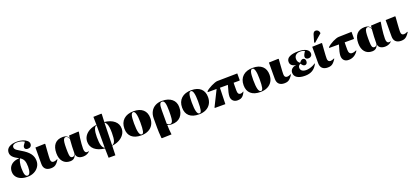

<svg xmlns="http://www.w3.org/2000/svg" viewBox="69 -2381 8979 4161"><g transform="rotate(-20 4558.5 -300.5)"><path d="M305 14Q217 14 152.5 -13Q88 -40 52.5 -89.5Q17 -139 17 -206Q17 -272 49 -321Q81 -370 139 -397Q197 -424 273 -424Q176 -474 135.5 -518Q95 -562 95 -618Q95 -696 161 -739Q227 -782 346 -782Q418 -782 477 -762.5Q536 -743 571.5 -710.5Q607 -678 607 -638Q607 -599 583 -577Q559 -555 518 -555Q485 -555 466 -570.5Q447 -586 447 -613Q447 -631 461 -656Q475 -681 508 -721Q440 -766 335 -766Q288 -766 259 -746Q230 -726 230 -693Q230 -672 241 -654Q252 -636 281 -615.5Q310 -595 363 -564Q491 -491 547.5 -416.5Q604 -342 604 -246Q604 -172 565 -113Q526 -54 458.5 -20Q391 14 305 14ZM314 -10Q349 -10 368.5 -56.5Q388 -103 388 -188Q388 -282 365 -333.5Q342 -385 285 -418Q266 -392 253.5 -333Q241 -274 241 -206Q241 -103 258.5 -56.5Q276 -10 314 -10Z M845 14Q764 14 721 -27Q678 -68 678 -147Q678 -155 678 -184Q678 -213 678 -254.5Q678 -296 678.5 -341.5Q679 -387 679 -427Q679 -467 679 -493.5Q679 -520 679 -524L897 -531L906 -523Q899 -425 894 -359Q889 -293 887 -250Q885 -207 885 -178Q885 -100 949 -100Q985 -100 1034 -125L1040 -117Q1008 -67 979.5 -38Q951 -9 919.5 2.5Q888 14 845 14Z M1289 14Q1183 14 1123 -56.5Q1063 -127 1063 -251Q1063 -391 1127 -464Q1191 -537 1312 -537Q1416 -537 1445 -464H1447L1454 -519L1671 -531L1680 -523Q1668 -459 1659 -389.5Q1650 -320 1645 -257Q1640 -194 1640 -147Q1640 -48 1700 -48Q1715 -48 1734 -56L1739 -48Q1715 -20 1674.5 -3Q1634 14 1589 14Q1519 14 1478 -15.5Q1437 -45 1432 -98H1430Q1411 -39 1377.5 -12.5Q1344 14 1289 14ZM1368 -55Q1388 -55 1402.5 -69Q1417 -83 1430 -114Q1430 -267 1445 -444Q1436 -472 1415 -493Q1394 -514 1374 -514Q1346 -514 1330 -492.5Q1314 -471 1307 -419.5Q1300 -368 1300 -279Q1300 -185 1305 -137Q1310 -89 1325 -72Q1340 -55 1368 -55Z M2094 227 2089 11Q1940 -6 1858 -75.5Q1776 -145 1776 -255Q1776 -329 1814.5 -387.5Q1853 -446 1923.5 -484.5Q1994 -523 2090 -534L2087 -719L2270 -725L2279 -717L2271 -534Q2414 -518 2495.5 -449Q2577 -380 2577 -273Q2577 -200 2536 -140Q2495 -80 2423 -41Q2351 -2 2257 8L2250 227ZM2089 -3 2090 -523Q2050 -518 2028.5 -455Q2007 -392 2007 -279Q2007 -155 2026.5 -90.5Q2046 -26 2089 -3ZM2257 0Q2306 -14 2326 -71.5Q2346 -129 2346 -254Q2346 -332 2338.5 -383.5Q2331 -435 2314.5 -468.5Q2298 -502 2270 -523Z M2926 14Q2784 14 2707.5 -53.5Q2631 -121 2631 -247Q2631 -384 2714.5 -460.5Q2798 -537 2946 -537Q3086 -537 3162 -468Q3238 -399 3238 -273Q3238 -185 3200 -120.5Q3162 -56 3092 -21Q3022 14 2926 14ZM2946 -3Q2978 -3 2990.5 -61.5Q3003 -120 3003 -262Q3003 -388 2985 -454Q2967 -520 2932 -520Q2896 -520 2881 -466.5Q2866 -413 2866 -285Q2866 -140 2885.5 -71.5Q2905 -3 2946 -3Z M3326 224 3316 216Q3309 139 3306.5 82Q3304 25 3304 -29V-242Q3304 -331 3340.5 -397.5Q3377 -464 3443.5 -500.5Q3510 -537 3599 -537Q3743 -537 3825.5 -469Q3908 -401 3908 -282Q3908 -142 3835.5 -64Q3763 14 3632 14Q3594 14 3569 5.5Q3544 -3 3533 -7H3532Q3532 92 3548 217ZM3599 -4Q3628 -4 3644 -27.5Q3660 -51 3666.5 -110.5Q3673 -170 3673 -277Q3673 -410 3655.5 -465Q3638 -520 3595 -520Q3558 -520 3543.5 -480.5Q3529 -441 3529 -342V-37Q3535 -26 3558 -15Q3581 -4 3599 -4Z M4257 14Q4115 14 4038.5 -53.5Q3962 -121 3962 -247Q3962 -384 4045.5 -460.5Q4129 -537 4277 -537Q4417 -537 4493 -468Q4569 -399 4569 -273Q4569 -185 4531 -120.5Q4493 -56 4423 -21Q4353 14 4257 14ZM4277 -3Q4309 -3 4321.5 -61.5Q4334 -120 4334 -262Q4334 -388 4316 -454Q4298 -520 4263 -520Q4227 -520 4212 -466.5Q4197 -413 4197 -285Q4197 -140 4216.5 -71.5Q4236 -3 4277 -3Z M5147 14Q5084 14 5046 -24Q5008 -62 5008 -125Q5008 -162 5021 -219.5Q5034 -277 5063 -374H4880L4869 0H4631L4621 -8L4803 -374H4599L4601 -393Q4618 -413 4654 -436.5Q4690 -460 4732.5 -481Q4775 -502 4814.5 -516Q4854 -530 4878 -530L5339 -537V-382L5330 -374H5196Q5195 -350 5194.5 -328.5Q5194 -307 5194 -276Q5194 -245 5194 -190Q5194 -100 5257 -100Q5274 -100 5293.5 -107.5Q5313 -115 5323 -125L5329 -117Q5304 -66 5279 -37.5Q5254 -9 5223 2.5Q5192 14 5147 14Z M5675 14Q5533 14 5456.5 -53.5Q5380 -121 5380 -247Q5380 -384 5463.5 -460.5Q5547 -537 5695 -537Q5835 -537 5911 -468Q5987 -399 5987 -273Q5987 -185 5949 -120.5Q5911 -56 5841 -21Q5771 14 5675 14ZM5695 -3Q5727 -3 5739.5 -61.5Q5752 -120 5752 -262Q5752 -388 5734 -454Q5716 -520 5681 -520Q5645 -520 5630 -466.5Q5615 -413 5615 -285Q5615 -140 5634.5 -71.5Q5654 -3 5695 -3Z M6230 14Q6149 14 6106 -27Q6063 -68 6063 -147Q6063 -155 6063 -184Q6063 -213 6063 -254.5Q6063 -296 6063.5 -341.5Q6064 -387 6064 -427Q6064 -467 6064 -493.5Q6064 -520 6064 -524L6282 -531L6291 -523Q6284 -425 6279 -359Q6274 -293 6272 -250Q6270 -207 6270 -178Q6270 -100 6334 -100Q6370 -100 6419 -125L6425 -117Q6393 -67 6364.5 -38Q6336 -9 6304.5 2.5Q6273 14 6230 14Z M6704 14Q6589 14 6525 -27Q6461 -68 6461 -142Q6461 -195 6498 -229.5Q6535 -264 6598 -270V-272Q6469 -292 6469 -392Q6469 -463 6539.5 -499.5Q6610 -536 6743 -536Q6860 -536 6924.5 -499.5Q6989 -463 6989 -396Q6989 -362 6965 -339Q6941 -316 6906 -316Q6871 -316 6851 -332Q6831 -348 6831 -376Q6831 -416 6884 -492Q6845 -516 6779 -516Q6715 -516 6678.5 -483.5Q6642 -451 6642 -393Q6642 -324 6699 -288Q6722 -319 6741 -332.5Q6760 -346 6780 -346Q6806 -346 6822 -327Q6838 -308 6838 -276Q6838 -243 6822 -223Q6806 -203 6780 -203Q6732 -203 6699 -269Q6642 -243 6642 -192Q6642 -145 6676 -119.5Q6710 -94 6773 -94Q6806 -94 6847 -104.5Q6888 -115 6925 -131.5Q6962 -148 6984 -167L6993 -160Q6949 -71 6878.5 -28.5Q6808 14 6704 14Z M7229 14Q7148 14 7105 -27Q7062 -68 7062 -147Q7062 -155 7062 -184Q7062 -213 7062 -254.5Q7062 -296 7062.5 -341.5Q7063 -387 7063 -427Q7063 -467 7063 -493.5Q7063 -520 7063 -524L7281 -531L7290 -523Q7283 -425 7278 -359Q7273 -293 7271 -250Q7269 -207 7269 -178Q7269 -100 7333 -100Q7369 -100 7418 -125L7424 -117Q7392 -67 7363.5 -38Q7335 -9 7303.5 2.5Q7272 14 7229 14ZM7153 -585 7133 -596 7182 -765Q7202 -828 7249 -828Q7282 -828 7304.5 -806.5Q7327 -785 7331 -749V-739Z M7711 14Q7644 14 7606.5 -24Q7569 -62 7569 -130Q7569 -201 7624 -374H7400L7402 -393Q7427 -417 7462.5 -441Q7498 -465 7537.5 -484.5Q7577 -504 7612.5 -516Q7648 -528 7673 -529L7974 -537V-382L7965 -374H7757Q7756 -351 7755.5 -330.5Q7755 -310 7755 -281Q7755 -252 7755 -203Q7755 -100 7831 -100Q7854 -100 7881.5 -107.5Q7909 -115 7928 -125L7934 -117Q7894 -53 7837 -19.5Q7780 14 7711 14Z M8252 14Q8146 14 8086 -56.5Q8026 -127 8026 -251Q8026 -391 8090 -464Q8154 -537 8275 -537Q8379 -537 8408 -464H8410L8417 -519L8634 -531L8643 -523Q8631 -459 8622 -389.5Q8613 -320 8608 -257Q8603 -194 8603 -147Q8603 -48 8663 -48Q8678 -48 8697 -56L8702 -48Q8678 -20 8637.5 -3Q8597 14 8552 14Q8482 14 8441 -15.5Q8400 -45 8395 -98H8393Q8374 -39 8340.5 -12.5Q8307 14 8252 14ZM8331 -55Q8351 -55 8365.5 -69Q8380 -83 8393 -114Q8393 -267 8408 -444Q8399 -472 8378 -493Q8357 -514 8337 -514Q8309 -514 8293 -492.5Q8277 -471 8270 -419.5Q8263 -368 8263 -279Q8263 -185 8268 -137Q8273 -89 8288 -72Q8303 -55 8331 -55Z M8922 14Q8841 14 8798 -27Q8755 -68 8755 -147Q8755 -155 8755 -184Q8755 -213 8755 -254.5Q8755 -296 8755.5 -341.5Q8756 -387 8756 -427Q8756 -467 8756 -493.5Q8756 -520 8756 -524L8974 -531L8983 -523Q8976 -425 8971 -359Q8966 -293 8964 -250Q8962 -207 8962 -178Q8962 -100 9026 -100Q9062 -100 9111 -125L9117 -117Q9085 -67 9056.5 -38Q9028 -9 8996.5 2.5Q8965 14 8922 14Z"/></g></svg>

Font: Display Black
Style: Regular
Weight: 900
Designer: Latin by Veronika Burian and Jose Scaglione. Greek by Irene Vlachou. Cyrillic by Vera Evstafieva.
Foundry: TypeTogether
Version: Version 3.002